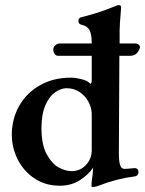

<svg xmlns="http://www.w3.org/2000/svg" viewBox="-20 -725 577 764"><path d="M455 -503 453 -117Q453 -83 458 -68Q463 -53 475 -53Q485 -53 515 -56H517Q523 -56 527 -52Q531 -48 531 -40Q531 -32 526 -27.5Q521 -23 516 -23Q444 -14 375 13Q370 15 363 17Q356 19 349 19Q344 19 344 14Q344 2 347 -19Q348 -25 349 -33Q350 -41 350 -51V-57Q331 -29 297 -7.5Q263 14 218 14Q160 14 116.5 -15.5Q73 -45 50 -91.5Q27 -138 27 -189Q27 -251 56 -303Q85 -355 138.5 -385.5Q192 -416 262 -416Q280 -416 302 -410.5Q324 -405 331 -399Q334 -397 336.5 -394.5Q339 -392 341 -392Q345 -392 345 -409V-503H211Q202 -503 197 -511Q192 -519 192 -528Q192 -538 200 -545Q208 -552 219 -552H345V-555Q345 -589 336 -605.5Q327 -622 303 -627Q292 -630 292 -642Q292 -653 302 -656Q375 -674 432 -698Q449 -705 452 -705Q462 -705 462 -695Q462 -688 459.5 -663Q457 -638 456 -604V-552H518Q526 -552 531.5 -547.5Q537 -543 537 -537L536 -533Q532 -520 522.5 -511.5Q513 -503 499 -503ZM345 -271Q345 -296 332 -320Q319 -344 296.5 -359Q274 -374 245 -374Q224 -374 200.5 -358.5Q177 -343 161 -307Q145 -271 145 -215Q145 -149 166 -111Q187 -73 214 -58.5Q241 -44 265 -44Q299 -44 322 -68.5Q345 -93 345 -128Z"/></svg>

Font: EB Garamond SemiBold
Style: Regular
Weight: 600
Designer: Georg Duffner and Octavio Pardo
Foundry: Georg Duffner
Version: Version 1.000